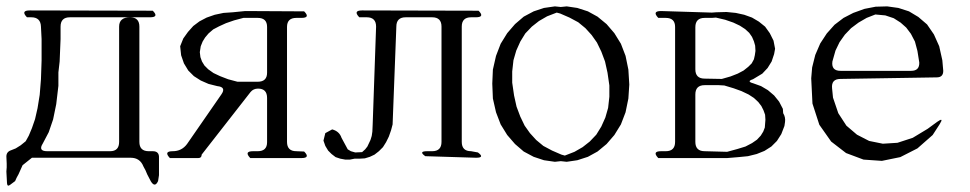

<svg xmlns="http://www.w3.org/2000/svg" viewBox="-21 -519 3041 602"><path d="M386.7 -464.8Q416 -464.8 416 -435.5V-74.2Q416 -44.9 445.3 -44.9H458Q478.5 -44.9 477.5 -24.4V18.6V30.3L474.6 48.8Q464.8 70.3 452.1 49.8L440.4 27.3L435.5 15.6L428.7 2.9Q418 -24.4 388.7 -24.4H79.1L49.8 -1L37.1 27.3L31.2 38.1L26.4 48.8L10.7 60.5Q2 67.4 1 55.7L-1 18.6L0 5.9V-5.9L-1 -28.3Q-1 -43 13.7 -47.9L28.3 -53.7L43.9 -63.5L59.6 -76.2L69.3 -93.8L79.1 -117.2L88.9 -145.5L96.7 -179.7L103.5 -221.7L107.4 -270.5L109.4 -329.1V-396.5L107.4 -435.5Q106.4 -464.8 77.1 -464.8H63.5Q43 -486.3 72.3 -486.3L458 -485.4Q478.5 -464.8 449.2 -464.8H198.2Q168.9 -464.8 168.9 -435.5V-396.5L166 -326.2L162.1 -292V-250L155.3 -192.4L145.5 -144.5L131.8 -104.5L113.3 -69.3Q97.7 -44.9 127 -44.9H324.2Q352.5 -44.9 352.5 -74.2V-435.5Q352.5 -464.8 386.7 -464.8Z M788.1 -241.2Q773.4 -241.2 764.6 -230.5L611.3 -34.2Q611.3 -23.4 600.6 -23.4H511.7Q491.2 -44.9 520.5 -44.9Q548.8 -44.9 565.4 -67.4L672.9 -222.7Q689.5 -246.1 660.2 -249L632.8 -255.9L608.4 -266.6L586.9 -280.3L569.3 -297.9L555.7 -320.3L546.9 -345.7L543.9 -374L553.7 -398.4L568.4 -418.9L585 -437.5L604.5 -452.1L627 -463.9L652.3 -472.7L679.7 -478.5L709 -480.5L748 -484.4L932.6 -483.4Q953.1 -462.9 923.8 -462.9H908.2Q878.9 -462.9 878.9 -434.6V-74.2Q878.9 -44.9 908.2 -44.9L932.6 -43.9Q953.1 -23.4 923.8 -23.4H763.7Q743.2 -44.9 772.5 -44.9H787.1Q816.4 -44.9 816.4 -73.2V-211.9Q816.4 -241.2 788.1 -241.2ZM742.2 -462.9 712.9 -455.1 687.5 -446.3 666 -436.5 647.5 -426.8 632.8 -414.1 622.1 -401.4 614.3 -388.7 608.4 -374 605.5 -355.5 607.4 -339.8 612.3 -326.2 620.1 -313.5 631.8 -301.8 648.4 -290 668.9 -280.3 694.3 -270.5 723.6 -262.7H737.3H787.1Q816.4 -262.7 816.4 -291V-434.6Q816.4 -462.9 787.1 -462.9Z M1312.5 -29.3Q1290 -44.9 1318.4 -44.9H1334Q1363.3 -44.9 1363.3 -74.2V-435.5Q1363.3 -464.8 1334 -464.8H1251Q1221.7 -464.8 1221.7 -435.5L1210 -128.9L1205.1 -110.4L1198.2 -90.8L1189.5 -73.2L1179.7 -57.6L1167 -44.9L1153.3 -34.2L1138.7 -27.3L1123 -22.5L1106.4 -21.5H1090.8L1076.2 -18.6H1061.5L1045.9 -21.5L1031.2 -26.4L1018.6 -36.1L1007.8 -46.9L999 -61.5L993.2 -78.1L999 -101.6L1020.5 -113.3Q1043 -107.4 1049.8 -86.9L1069.3 -50.8L1079.1 -44.9L1092.8 -41L1114.3 -42L1124 -50.8L1130.9 -59.6L1140.6 -80.1L1144.5 -92.8L1146.5 -106.4L1147.5 -128.9L1158.2 -435.5Q1158.2 -464.8 1128.9 -464.8H1105.5Q1085 -486.3 1114.3 -486.3L1479.5 -485.4Q1500 -464.8 1470.7 -464.8H1456.1Q1426.8 -464.8 1426.8 -435.5V-74.2Q1426.8 -44.9 1456.1 -44.9L1477.5 -41Q1500 -24.4 1471.7 -24.4Z M1522.5 -256.8 1524.4 -300.8 1534.2 -343.8 1548.8 -381.8 1569.3 -415 1593.8 -443.4 1621.1 -466.8 1652.3 -483.4 1684.6 -494.1 1718.8 -499 1737.3 -497.1 1755.9 -499 1789.1 -494.1 1822.3 -483.4 1852.5 -466.8 1880.9 -443.4 1905.3 -415 1925.8 -381.8 1940.4 -343.8 1949.2 -300.8 1952.1 -253.9 1949.2 -210 1940.4 -167 1925.8 -128.9 1905.3 -95.7 1880.9 -67.4 1852.5 -43.9 1822.3 -27.3 1789.1 -16.6 1755.9 -11.7 1737.3 -13.7 1718.8 -11.7 1684.6 -16.6 1652.3 -27.3 1621.1 -43.9 1593.8 -67.4 1569.3 -95.7 1548.8 -128.9 1534.2 -167 1524.4 -210ZM1724.6 -479.5 1694.3 -467.8 1668.9 -453.1 1646.5 -435.5 1626 -414.1 1610.4 -388.7 1597.7 -360.4 1588.9 -330.1 1585 -294.9V-259.8L1590.8 -219.7L1598.6 -184.6L1610.4 -153.3L1624 -125L1640.6 -101.6L1660.2 -80.1L1682.6 -61.5L1710 -46.9L1739.3 -34.2L1750 -31.2L1780.3 -43L1805.7 -57.6L1828.1 -75.2L1848.6 -96.7L1864.3 -122.1L1877 -150.4L1885.7 -180.7L1889.6 -215.8V-251L1883.8 -291L1876 -326.2L1864.3 -357.4L1850.6 -385.7L1834 -409.2L1814.5 -430.7L1792 -449.2L1764.6 -463.9L1735.4 -476.6Z M2043 -23.4Q2022.5 -44.9 2051.8 -44.9H2066.4Q2095.7 -44.9 2095.7 -74.2V-434.6Q2095.7 -462.9 2066.4 -462.9H2043Q2022.5 -484.4 2051.8 -484.4L2210.9 -479.5L2224.6 -480.5L2256.8 -481.4L2286.1 -478.5L2312.5 -472.7L2336.9 -463.9L2358.4 -451.2L2377.9 -435.5L2392.6 -415L2404.3 -391.6L2409.2 -366.2L2406.2 -349.6L2398.4 -326.2L2385.7 -305.7L2369.1 -288.1L2339.8 -270.5Q2318.4 -263.7 2340.8 -257.8L2365.2 -249L2386.7 -236.3L2406.2 -219.7L2421.9 -200.2L2433.6 -177.7L2434.6 -164.1Q2442.4 -151.4 2440.4 -136.7L2438.5 -124L2428.7 -98.6L2415 -77.1L2397.5 -59.6L2376 -45.9L2351.6 -36.1L2324.2 -29.3L2294.9 -26.4L2258.8 -23.4ZM2232.4 -252H2188.5Q2159.2 -252 2159.2 -222.7V-74.2Q2159.2 -44.9 2188.5 -44.9L2258.8 -43L2291 -51.8L2316.4 -59.6L2336.9 -70.3L2352.5 -81.1L2364.3 -93.8L2372.1 -106.4L2377 -119.1L2378.9 -143.6L2377.9 -159.2L2373 -172.9L2366.2 -186.5L2356.4 -199.2L2342.8 -211.9L2326.2 -222.7L2303.7 -233.4L2279.3 -242.2L2250 -251ZM2210.9 -462.9H2188.5Q2159.2 -462.9 2159.2 -433.6V-301.8Q2159.2 -272.5 2188.5 -272.5L2242.2 -271.5L2269.5 -279.3L2292 -288.1L2310.5 -297.9L2325.2 -309.6L2335.9 -320.3L2342.8 -333L2345.7 -345.7L2347.7 -359.4L2346.7 -376L2342.8 -389.6L2336.9 -403.3L2328.1 -416L2315.4 -427.7L2298.8 -438.5L2278.3 -448.2L2252.9 -457L2223.6 -463.9Z M2917 -136.7Q2940.4 -153.3 2924.8 -128.9L2903.3 -95.7L2855.5 -53.7L2801.8 -26.4L2744.1 -14.6L2686.5 -18.6L2631.8 -39.1L2585 -75.2L2547.9 -127.9L2526.4 -194.3L2522.5 -273.4L2525.4 -307.6L2535.2 -346.7L2550.8 -382.8L2571.3 -414.1L2595.7 -441.4L2624 -462.9L2654.3 -478.5L2689.5 -491.2L2724.6 -498L2760.7 -499L2795.9 -494.1L2829.1 -483.4L2858.4 -465.8L2885.7 -442.4L2907.2 -411.1L2923.8 -374L2933.6 -330.1L2936.5 -296.9Q2936.5 -276.4 2916 -276.4L2614.3 -271.5Q2585 -271.5 2587.9 -242.2L2590.8 -212.9L2607.4 -164.1L2632.8 -125L2666 -96.7L2704.1 -77.1L2747.1 -68.4L2793 -71.3L2840.8 -86.9L2887.7 -115.2ZM2723.6 -473.6 2696.3 -462.9 2670.9 -448.2 2647.5 -430.7 2627.9 -410.2 2611.3 -386.7 2598.6 -360.4 2588.9 -326.2Q2585 -296.9 2614.3 -296.9H2835.9Q2862.3 -296.9 2861.3 -323.2L2855.5 -359.4L2847.7 -388.7L2835 -413.1L2820.3 -432.6L2802.7 -448.2L2781.2 -461.9L2754.9 -470.7Z"/></svg>

Font: B2 Hana
Style: Regular
Weight: 500
Version: 2020-08-05; (max)